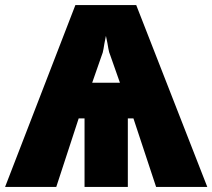

<svg xmlns="http://www.w3.org/2000/svg" viewBox="-26 -734 834 754"><path d="M788 0H587L498 -269H476V0H306V-269H283L195 0H-6L270 -714H509ZM384 -563Q383 -558 380.5 -542Q378 -526 373 -515L336 -409H445L407 -517Q402 -528 399.5 -543.5Q397 -559 396 -564L390 -593Z"/></svg>

Font: Noto Sans Display Black Narrow
Style: Regular
Weight: 900
Width: 4
Designer: Monotype Design team
Foundry: Monotype Imaging Inc.
Version: Version 1.000